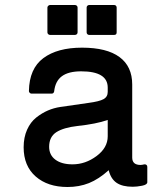

<svg xmlns="http://www.w3.org/2000/svg" viewBox="-20 -728 658 765"><path d="M74.2 -141.1Q74.2 -180.7 87.9 -211.2Q101.6 -241.7 124.5 -259.8Q147.5 -277.8 170.9 -287.8Q194.3 -297.9 220.2 -301.8Q244.1 -305.7 332 -317.9Q376 -323.7 392.6 -333Q409.2 -342.3 409.2 -361.8V-378.9Q409.2 -443.8 303.2 -443.8Q252.9 -443.8 226.6 -424.3Q200.2 -404.8 195.8 -363.8Q193.8 -355 186 -355H105Q101.6 -355 98.4 -358.2Q95.2 -361.3 95.2 -365.2Q96.7 -454.6 152.6 -496.3Q208.5 -538.1 307.1 -538.1Q405.3 -538.1 456.1 -500.7Q506.8 -463.4 506.8 -391.1V-100.1Q506.8 -70.8 540 -70.8Q545.4 -70.8 555.2 -73.2Q560.1 -73.7 563.5 -71Q566.9 -68.4 566.9 -63V-2Q566.9 7.8 546.1 12Q525.4 16.1 508.8 16.1Q467.3 16.1 444.3 0.2Q421.4 -15.6 413.1 -49.8Q373.5 -14.2 334.5 1.5Q295.4 17.1 249 17.1Q169.9 17.1 122.1 -24.9Q74.2 -66.9 74.2 -141.1ZM289.1 -226.1Q232.9 -219.7 204.3 -201.2Q175.8 -182.6 175.8 -143.1Q175.8 -110.4 200.7 -91.8Q225.6 -73.2 269 -73.2Q320.3 -73.2 364.7 -106.2Q409.2 -139.2 409.2 -185.1V-250Q362.8 -233.9 289.1 -226.1ZM335 -588.9Q331.1 -588.9 328.1 -591.8Q325.2 -594.7 325.2 -599.1V-698.2Q325.2 -702.1 328.1 -705.1Q331.1 -708 335 -708H435.1Q439.5 -708 442.1 -705.1Q444.8 -702.1 444.8 -698.2V-599.1Q444.8 -588.9 435.1 -588.9ZM168.9 -599.1V-698.2Q168.9 -701.7 172.1 -704.8Q175.3 -708 179.2 -708H278.8Q283.2 -708 286.1 -705.1Q289.1 -702.1 289.1 -698.2V-599.1Q289.1 -594.7 286.1 -591.8Q283.2 -588.9 278.8 -588.9H179.2Q175.3 -588.9 172.1 -591.8Q168.9 -594.7 168.9 -599.1Z"/></svg>

Font: Fragment Mono SemBd
Style: Regular
Weight: 600
Designer: Wei Huang based on Nimbus Sans by URW Studio, based on Helvetica by Max Miedinger.
Foundry: Wei Huang
Version: Version 1.011